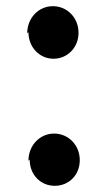

<svg xmlns="http://www.w3.org/2000/svg" viewBox="-20 -557 355 621"><path d="M76 -41C76 9 112 44 157 44C202 44 238 10 238 -39C238 -88 201 -125 155 -125C109 -125 72 -87 72 -37ZM72 -453C72 -404 108 -367 153 -367C198 -367 234 -403 234 -451C234 -500 197 -537 151 -537C105 -537 68 -499 68 -449Z"/></svg>

Font: GenEiGothic-pro-SemiBold
Style: Regular
Weight: 500
Designer: Ryoko NISHIZUKA (kana & ideographs); Paul D. Hunt (Latin, Greek & Cyrillic); Wenlong ZHANG (bopomofo); Sandoll Communica
Foundry: Adobe Systems Incorporated; o_tamon
Version: Version 1.000.140830